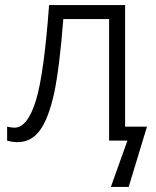

<svg xmlns="http://www.w3.org/2000/svg" viewBox="-20 -553 612 755"><path d="M481 0H409V-478H229Q214 -286 193 -187Q171 -87 137 -40.5Q103 6 49 6Q30 6 8 0V-55Q24 -51 37 -51Q88 -51 121 -157Q153 -261 173 -533H472V-55H558L486 182H416Z"/></svg>

Font: OpenSansMMV
Style: Light
Weight: 300
Foundry: Ascender Corporation
Version: Version 4.001